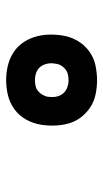

<svg xmlns="http://www.w3.org/2000/svg" viewBox="128 -976 343 640"><g transform="rotate(-90 300.0 -656.5)"><path d="M352 -505Q328 -505 304.5 -510Q281 -515 262 -527.5Q243 -540 229 -558Q215 -576 208.5 -598Q202 -620 201 -644.5Q200 -669 204 -693Q208 -718 221 -741.5Q234 -765 255.5 -780.5Q277 -796 302 -802Q327 -808 352 -808Q377 -808 400 -802.5Q423 -797 442.5 -785Q462 -773 475.5 -754.5Q489 -736 496 -714Q503 -692 504 -668Q505 -644 501 -619Q497 -594 484 -571Q471 -548 449.5 -532Q428 -516 402.5 -510.5Q377 -505 352 -505ZM352 -600Q361 -600 370.5 -602Q380 -604 388 -610Q396 -616 401 -624.5Q406 -633 407 -643Q410 -656 407.5 -669.5Q405 -683 397.5 -693Q390 -703 378 -707.5Q366 -712 352 -712Q343 -712 333.5 -710Q324 -708 316.5 -702Q309 -696 304 -687.5Q299 -679 297 -670Q295 -656 297 -643Q299 -630 306.5 -620Q314 -610 326.5 -605Q339 -600 352 -600Z"/></g></svg>

Font: Iosevka Slab XBdEx
Style: Italic
Weight: 800
Width: 7
Italic angle: -9°
Monospace: yes
Designer: Belleve Invis
Foundry: Belleve Invis
Version: Version 11.1.1; ttfautohint (v1.8.3)